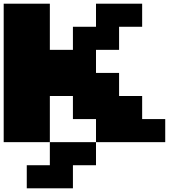

<svg xmlns="http://www.w3.org/2000/svg" viewBox="-20 -1020 1040 1040"><path d="M125 0V-125H250V-250H0V-1000H250V-750H375V-875H500V-1000H750V-875H625V-750H500V-625H625V-500H750V-375H875V-250H500V-125H375V0ZM250 -250H500V-375H375V-500H250Z"/></svg>

Font: Press Start 2P
Style: Regular
Weight: 400
Designer: CodeMan38
Foundry: CodeMan38
Version: Version 3.000